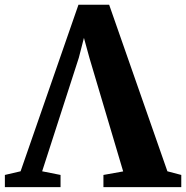

<svg xmlns="http://www.w3.org/2000/svg" viewBox="-47 -768 764 788"><path d="M-27 0V-50L37.5 -65L275 -748.5H401L640 -65L697 -50V0H377.5V-50L458.5 -64.5L320 -530.5L297.5 -612.5L276.5 -531L126 -65L201.5 -50V0Z"/></svg>

Font: Merriweather 60pt ExtraBold
Style: Regular
Weight: 800
Version: Version 2.100